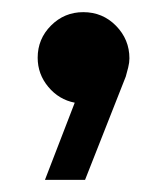

<svg xmlns="http://www.w3.org/2000/svg" viewBox="-20 -159 275 316"><path d="M54 137 103 10Q77 5 59.5 -16Q42 -37 42 -64Q42 -95 64 -117Q86 -139 117 -139Q149 -139 171 -116.5Q193 -94 193 -63Q193 -56 191 -48Q189 -40 187 -33L120 137Z"/></svg>

Font: Atkinson Hyperlegible Next Medium
Style: Regular
Weight: 500
Designer: Elliott Scott, Megan Eiswerth, Linus Boman, Theodore Petrosky, Letters from Sweden
Foundry: Applied Design Works, Letters from Sweden
Version: Version 2.001